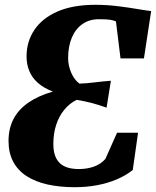

<svg xmlns="http://www.w3.org/2000/svg" viewBox="-20 -771 649 799"><path d="M291 8Q229 8 178.2 -3.2Q127.5 -14.5 91 -38Q54.5 -61.5 35 -98Q15.5 -134.5 15.5 -184Q15.5 -236 36.2 -275.8Q57 -315.5 98.2 -344Q139.5 -372.5 200 -390Q162 -404.5 137.5 -426.2Q113 -448 101.8 -476Q90.5 -504 90.5 -536Q90.5 -598.5 123.5 -647.2Q156.5 -696 220.2 -723.5Q284 -751 376.5 -751Q425 -751 471 -745.2Q517 -739.5 553.5 -733.2Q590 -727 609 -725L579 -528H481.5L462.5 -682Q452 -686.5 437.8 -688.8Q423.5 -691 391.5 -691Q352 -691 323.2 -671Q294.5 -651 279 -614.5Q263.5 -578 263.5 -529Q263.5 -499 276 -469.2Q288.5 -439.5 310.5 -423Q341 -424 372.2 -428Q403.5 -432 441.5 -435L423.5 -323Q390 -335 362.5 -342.2Q335 -349.5 299 -355.5Q269.5 -341 247.5 -314.2Q225.5 -287.5 213.8 -251.5Q202 -215.5 202 -172Q202 -142.5 209.5 -122.5Q217 -102.5 231 -90.2Q245 -78 264.5 -72.8Q284 -67.5 308 -67.5Q342 -67.5 370.5 -77.5Q399 -87.5 418.5 -109.5L467 -218.5H554.5L532.5 -63.5Q503.5 -40.5 466.5 -24.8Q429.5 -9 385.2 -0.5Q341 8 291 8Z"/></svg>

Font: Merriweather 24pt Black
Style: Italic
Weight: 900
Italic angle: -7.8°
Designer: Eben Sorkin
Foundry: Eben Sorkin
Version: Version 2.101